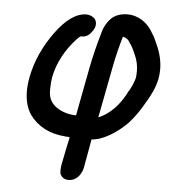

<svg xmlns="http://www.w3.org/2000/svg" viewBox="-53 -592 744 842"><g transform="rotate(5 319.0 -171.0)"><path d="M386 -83Q398 -87 410 -95L412 -96Q471 -132 509 -210L511 -212Q527 -240 535 -269Q537 -284 537 -298Q537 -337 521 -371Q507 -405 495 -420Q486 -439 463 -445Q443 -379 430 -311ZM279 202Q253 202 242 177Q241 170 241 163Q241 155 242 148L243 140Q264 33 268 19V17Q268 15 266 14Q254 14 248 13Q144 5 91 -69Q64 -110 64 -171Q64 -201 71 -236Q92 -340 160.5 -434Q229 -528 296 -528Q314 -527 327 -517Q340 -507 340 -489Q340 -485 339 -480Q336 -466 324 -452Q308 -430 283 -430H279Q275 -430 260 -414Q188 -335 169 -241Q165 -217 165 -192V-175Q167 -132 203 -108Q239 -84 288 -83L328 -293Q344 -375 368 -456Q378 -494 407 -522Q434 -544 475 -544Q486 -544 497 -542Q558 -529 591 -467Q599 -457 613 -423Q638 -369 638 -315Q638 -294 634 -273Q624 -223 584 -159Q558 -113 523 -73Q463 -12 398 10Q378 16 365 16L342 144Q339 158 331 171Q312 202 279 202Z"/></g></svg>

Font: Bad Comic
Style: Italic
Weight: 400
Italic angle: -11°
Designer: GGBotNet
Foundry: GGBotNet
Version: 0.95